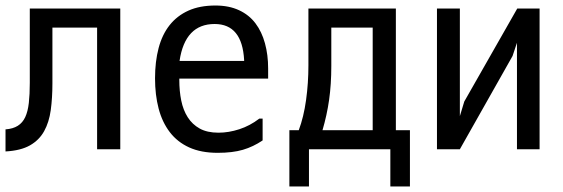

<svg xmlns="http://www.w3.org/2000/svg" viewBox="-20 -557 2040 696"><path d="M0 -88Q27 -90 44.5 -101Q62 -112 71.5 -132.5Q81 -153 84.5 -184Q88 -215 88 -257V-526H416V-16H332V-457H170V-255Q170 -202 164 -158Q158 -114 140 -81.5Q122 -49 88.5 -30Q55 -11 0 -8Z M631 -336H865V-339Q858 -470 758 -470Q651 -470 631 -337ZM761 -537Q810 -537 846.5 -520Q883 -503 906 -472.5Q929 -442 940.5 -400Q952 -358 952 -309V-272H630V-267Q630 -227 637 -192.5Q644 -158 660.5 -132Q677 -106 704 -91Q731 -76 772 -76Q809 -76 847.5 -88.5Q886 -101 920 -127H932V-48Q898 -25 860.5 -14Q823 -3 769 -3Q709 -3 666 -22.5Q623 -42 595.5 -78Q568 -114 555 -163.5Q542 -213 542 -273Q542 -334 555 -383Q568 -432 595 -466Q622 -500 663 -518.5Q704 -537 761 -537Z M1098 -320V-526H1415V-85H1466V119H1395V-16H1100V119H1029V-85H1063Q1081 -133 1089.5 -194.5Q1098 -256 1098 -320ZM1331 -85V-457H1181V-318Q1181 -251 1173 -195Q1165 -139 1149 -85Z M1647 -136 1663 -189 1855 -526H1936V-16H1854V-402L1838 -354L1647 -16H1564V-526H1647Z"/></svg>

Font: D2Coding ligature
Style: Regular
Weight: 400
Monospace: yes
Designer: Yong-Rak Park; Jeong-Hwan Yoon; Sang-Min Lee;
Foundry: NHN Corporation
Version: Version 1.3.2; Build 20180524